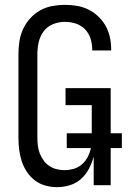

<svg xmlns="http://www.w3.org/2000/svg" viewBox="-20 -763 540 791"><path d="M215 8Q191 8 167 1.5Q143 -5 123.5 -20Q104 -35 90.5 -55.5Q77 -76 69.5 -99Q62 -122 59 -146.5Q56 -171 56 -195V-540Q56 -566 60 -592.5Q64 -619 75 -643Q86 -667 104 -687Q122 -707 145 -720Q168 -733 194.5 -738Q221 -743 247 -743Q272 -743 296.5 -739Q321 -735 343.5 -724Q366 -713 384.5 -695.5Q403 -678 415 -656.5Q427 -635 432.5 -610.5Q438 -586 438 -561V-555H360V-559Q360 -582 353 -604Q346 -626 330 -642.5Q314 -659 292 -666Q270 -673 247 -673Q222 -673 198.5 -663.5Q175 -654 160 -634Q145 -614 139.5 -589.5Q134 -565 134 -540V-195Q134 -179 136 -162.5Q138 -146 144 -130.5Q150 -115 160 -101.5Q170 -88 183.5 -79Q197 -70 213.5 -66Q230 -62 246 -62Q262 -62 278.5 -66Q295 -70 308.5 -79Q322 -88 332 -101.5Q342 -115 348 -130.5Q354 -146 356 -162.5Q358 -179 358 -195V-330H250V-400H436V0H366V-118Q359 -92 346.5 -68Q334 -44 314 -26Q294 -8 268 0Q242 8 215 8ZM482 -153H255V-214H482Z"/></svg>

Font: Iosevka
Style: Regular
Weight: 400
Monospace: yes
Designer: Belleve Invis
Foundry: Belleve Invis
Version: Version 33.2.3; ttfautohint (v1.8.4)